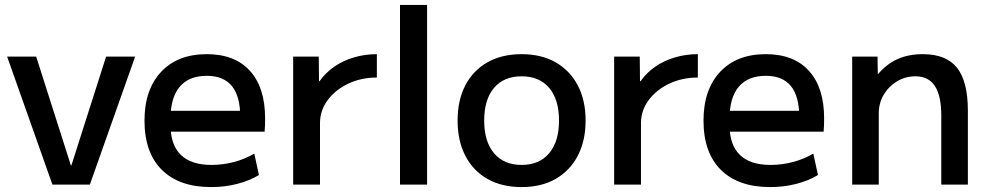

<svg xmlns="http://www.w3.org/2000/svg" viewBox="-20 -750 4014 780"><path d="M193 0 9 -520H127L268 -78H270L411 -520H529L345 0Z M838 10Q708 10 637.5 -60Q567 -130 567 -260Q567 -386 634.5 -458Q702 -530 820 -530Q934 -530 995.5 -462Q1057 -394 1057 -269Q1057 -256 1056.5 -240Q1056 -224 1055 -215H627V-300H973L956 -274Q956 -359 922 -400.5Q888 -442 820 -442Q748 -442 710.5 -398Q673 -354 673 -270V-240Q673 -161 715 -120.5Q757 -80 839 -80Q886 -80 931 -92Q976 -104 1013 -126L1032 -39Q994 -16 944 -3Q894 10 838 10Z M1171 0V-520H1275L1276 -420H1278Q1303 -455 1338.5 -479.5Q1374 -504 1418.5 -517Q1463 -530 1511 -530V-435Q1447 -435 1394.5 -410Q1342 -385 1311 -343Q1280 -301 1280 -250V0Z M1605 0V-730H1715V0Z M2099 10Q2019 10 1960.5 -23Q1902 -56 1870.5 -117Q1839 -178 1839 -260Q1839 -343 1870.5 -403.5Q1902 -464 1960.5 -497Q2019 -530 2099 -530Q2179 -530 2237 -497Q2295 -464 2327 -403.5Q2359 -343 2359 -260Q2359 -178 2327 -117Q2295 -56 2237 -23Q2179 10 2099 10ZM2099 -80Q2171 -80 2211 -127.5Q2251 -175 2251 -260Q2251 -346 2211 -393Q2171 -440 2099 -440Q2027 -440 1987 -393Q1947 -346 1947 -260Q1947 -175 1987 -127.5Q2027 -80 2099 -80Z M2475 0V-520H2579L2580 -420H2582Q2607 -455 2642.5 -479.5Q2678 -504 2722.5 -517Q2767 -530 2815 -530V-435Q2751 -435 2698.5 -410Q2646 -385 2615 -343Q2584 -301 2584 -250V0Z M3109 10Q2979 10 2908.5 -60Q2838 -130 2838 -260Q2838 -386 2905.5 -458Q2973 -530 3091 -530Q3205 -530 3266.5 -462Q3328 -394 3328 -269Q3328 -256 3327.5 -240Q3327 -224 3326 -215H2898V-300H3244L3227 -274Q3227 -359 3193 -400.5Q3159 -442 3091 -442Q3019 -442 2981.5 -398Q2944 -354 2944 -270V-240Q2944 -161 2986 -120.5Q3028 -80 3110 -80Q3157 -80 3202 -92Q3247 -104 3284 -126L3303 -39Q3265 -16 3215 -3Q3165 10 3109 10Z M3442 0V-520H3545L3546 -450H3548Q3583 -491 3627.5 -510.5Q3672 -530 3729 -530Q3824 -530 3868 -474.5Q3912 -419 3912 -300V0H3804V-280Q3804 -361 3778 -400.5Q3752 -440 3699 -440Q3658 -440 3624 -419.5Q3590 -399 3570 -365Q3550 -331 3550 -290V0Z"/></svg>

Font: M PLUS 2 Thin Medium
Style: Regular
Weight: 500
Version: Version 1.001